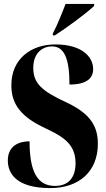

<svg xmlns="http://www.w3.org/2000/svg" viewBox="-20 -951 544 981"><path d="M250 -780V-770H260C319 -808 426 -886 461 -921V-931H315C298 -886 272 -821 250 -780ZM237 10C385 10 480 -76 480 -216C480 -304 444 -370 317 -429C193 -486 150 -526 150 -604C150 -685 202 -714 245 -714C307 -714 335 -655 335 -519C425 -519 456 -553 456 -598C456 -661 398 -724 263 -724C136 -724 38 -648 38 -516C38 -432 73 -363 199 -302C290 -258 366 -224 366 -117C366 -43 329 -1 261 -1C171 -1 131 -74 131 -229C75 -229 20 -205 20 -131C20 -70 57 10 237 10Z"/></svg>

Font: Noto Serif Display ExtraCondensed Black
Style: Regular
Weight: 900
Width: 2
Designer: Monotype Design Team
Foundry: Monotype Imaging Inc.
Version: Version 2.009